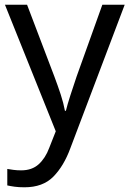

<svg xmlns="http://www.w3.org/2000/svg" viewBox="-20 -556 550 816"><path d="M1 -536H95L211 -231Q226 -191 238 -154.5Q250 -118 256 -85H260Q266 -110 279 -150.5Q292 -191 306 -232L415 -536H510L279 74Q251 150 206.5 195Q162 240 84 240Q60 240 42 237.5Q24 235 11 232V162Q22 164 37.5 166Q53 168 70 168Q116 168 144.5 142Q173 116 189 73L217 2Z"/></svg>

Font: Noto Sans Nabataean
Style: Regular
Weight: 400
Designer: Monotype Design Team
Foundry: Monotype Imaging Inc.
Version: Version 2.001; ttfautohint (v1.8.4.7-5d5b)